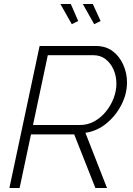

<svg xmlns="http://www.w3.org/2000/svg" viewBox="-20 -940 664 960"><path d="M27 0 178 -710H460Q509 -710 543.5 -684Q578 -658 596.5 -616Q615 -574 615 -528Q615 -470 586.5 -415Q558 -360 511 -322Q464 -284 407 -276L515 0H457L351 -268H135L78 0ZM380 -315Q418 -315 451 -333Q484 -351 509 -381.5Q534 -412 548 -448.5Q562 -485 562 -522Q562 -560 547.5 -592.5Q533 -625 507.5 -644.5Q482 -664 447 -664H219L145 -315ZM394 -920H444L483 -835L451 -819ZM282 -920H334L371 -835L339 -819Z"/></svg>

Font: Raleway Light
Style: Italic
Weight: 300
Italic angle: -12°
Designer: Matt McInerney, Pablo Impallari, Rodrigo Fuenzalida
Foundry: Matt McInerney, Pablo Impallari, Rodrigo Fuenzalida
Version: Version 4.026